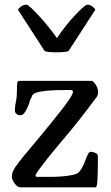

<svg xmlns="http://www.w3.org/2000/svg" viewBox="-20 -806 476 826"><path d="M31 -44Q31 -58 37 -71.5Q43 -85 61 -108Q76 -128 99.5 -155.5Q123 -183 148.5 -214Q174 -245 200 -277Q226 -309 247 -336Q268 -363 281 -383Q294 -403 294 -411Q294 -419 281 -419Q214 -419 180.5 -415.5Q147 -412 133.5 -406.5Q120 -401 118 -393.5Q116 -386 110 -377Q109 -373 105.5 -362Q102 -351 96.5 -339.5Q91 -328 84 -319Q77 -310 68 -310Q58 -310 51 -316Q44 -322 44 -329Q44 -349 48.5 -369Q53 -389 53 -418V-433Q53 -442 54 -449Q55 -456 61 -458H374Q381 -458 391.5 -442Q402 -426 402 -409Q402 -398 396 -389Q320 -286 253.5 -208Q187 -130 143 -70Q133 -56 133 -50Q133 -45 143 -45Q164 -45 192 -45Q220 -45 246 -47Q272 -49 293 -53.5Q314 -58 321 -67Q332 -80 338.5 -95Q345 -110 350 -123Q355 -136 359.5 -144.5Q364 -153 370 -153Q378 -153 389.5 -148.5Q401 -144 401 -135V-105Q401 -90 400.5 -72Q400 -54 399.5 -38Q399 -22 397 -11.5Q395 -1 392 0H68Q60 0 53 -6Q46 -12 41 -19.5Q36 -27 33.5 -34Q31 -41 31 -44ZM58 -763V-764Q58 -768 69 -777Q80 -786 94 -786Q99 -786 114 -772Q129 -758 148.5 -737Q168 -716 188.5 -690.5Q209 -665 225 -642Q240 -665 260 -690.5Q280 -716 299.5 -737Q319 -758 334.5 -772Q350 -786 356 -786Q368 -786 379 -777Q390 -768 390 -764L276 -588Q273 -584 257.5 -582.5Q242 -581 224 -581Q205 -581 189 -582.5Q173 -584 171 -588Z"/></svg>

Font: Asar
Style: Regular
Weight: 400
Designer: Eben Sorkin
Foundry: Eben Sorkin, Pria Ravichandran
Version: Version 1.003; ttfautohint (v1.3) -l 8 -r 50 -G 0 -x 0 -H 45